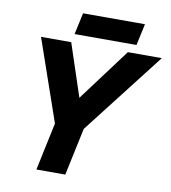

<svg xmlns="http://www.w3.org/2000/svg" viewBox="-92 -929 900 1008"><g transform="rotate(10 358.5 -425.0)"><path d="M353 -221 277 -343 536 -690H717ZM170 0 251 -381H405L324 0ZM236 -220 73 -690H234L349 -343ZM244 -735 269 -850H599L574 -735Z"/></g></svg>

Font: Radio Canada Big
Style: Bold Italic
Weight: 700
Italic angle: -12°
Designer: Étienne Aubert Bonn
Foundry: Coppers and Brasses
Version: Version 1.001